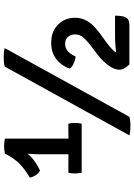

<svg xmlns="http://www.w3.org/2000/svg" viewBox="139 -868 734 1052"><g transform="rotate(-90 506.0 -342.0)"><path d="M272.5 -298.7H186.6V-493.8Q186.6 -505.1 187.5 -521.8Q188.5 -538.4 189.5 -556.6Q190.6 -574.7 190.6 -590.2L190 -681.9Q200.6 -684.3 211.5 -685.5Q222.3 -686.6 232.1 -686.6Q242 -686.6 251 -685.5Q259.9 -684.3 272.5 -681.9ZM138.5 -334.4Q147.6 -334.4 162.8 -334.1Q178 -333.8 186.6 -333.8H272.5Q280.5 -333.8 297.2 -334.1Q313.8 -334.4 322.5 -334.4H354.2Q356.4 -326 357.5 -316.6Q358.5 -307.3 358.5 -298Q358.5 -289.9 357.5 -280.3Q356.4 -270.7 354.2 -261.5H85.5Q81.6 -281.5 81.6 -298Q81.6 -306.6 82.6 -316.3Q83.5 -326 85.5 -334.4ZM58.9 -545.5Q111 -576.1 140.7 -608.1Q170.4 -640.1 190 -681.9L221.3 -621Q207.6 -573.9 176 -542.5Q144.3 -511.1 97.4 -489.8Q82.3 -497.1 72 -513.4Q61.6 -529.6 58.9 -545.5ZM667.1 -683Q680 -687 700.3 -688.2Q720.6 -689.4 739.8 -687.9Q759 -686.5 768.5 -683L391.8 0Q379 4 358.7 5.2Q338.4 6.4 319.2 4.9Q300 3.5 290.4 0ZM656.1 -325.7Q668.9 -368 705.3 -398.3Q741.7 -428.5 797.6 -428.5Q859.7 -428.5 897.1 -391Q934.5 -353.6 934.5 -299.3Q934.5 -264.8 921 -238.9Q907.6 -213.1 888 -194.5Q868.5 -176 850.9 -163.2L803.4 -128.7Q772 -105.9 755.2 -87.2Q738.4 -68.6 738.4 -52.5V0H678.8Q662.5 -18.4 656.3 -30Q650 -41.5 650 -54.6Q650 -82.5 673.1 -114.1Q696.1 -145.7 728.3 -170.8L791 -218.9Q810.4 -234.1 827 -253.1Q843.5 -272.1 843.5 -298.2Q843.5 -322.3 828.7 -337.4Q813.9 -352.6 790.5 -352.2Q767 -352 749.6 -335.5Q732.2 -319 722.9 -294.8Q711.4 -295.5 698 -300Q684.5 -304.5 672.8 -311.4Q661.2 -318.2 656.1 -325.7ZM946.1 -78.7Q946.1 -45.4 940.2 -28.5Q934.3 -11.6 923 -5.8Q911.7 0 895.3 0H689.9L679 -54.4Q699.6 -63.5 725.8 -68.8Q751.9 -74.1 780.9 -76.4Q809.8 -78.7 838.3 -78.7Z"/></g></svg>

Font: Signika SC
Style: Regular
Weight: 300
Designer: Anna Giedryś
Foundry: Anna Giedryś
Version: Version 2.000